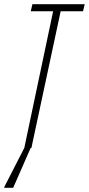

<svg xmlns="http://www.w3.org/2000/svg" viewBox="-52 -708 425 918"><path d="M64 0 202 -654H95L103 -688H353L345 -654H238L98 0ZM-32 190 -31 185 73 -18H102L100 -13L11 190Z"/></svg>

Font: Saira UltraCondensed Thin
Style: Italic
Weight: 250
Width: 1
Italic angle: -12°
Designer: Hector Gatti with collaboration of the Omnibus-Type team
Foundry: Omnibus-Type
Version: Version 1.101